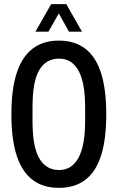

<svg xmlns="http://www.w3.org/2000/svg" viewBox="-20 -895 568 927"><path d="M264 12Q189 12 138 -26Q87 -64 61 -142.5Q35 -221 35 -343Q35 -465 61 -543.5Q87 -622 138 -660.5Q189 -699 264 -699Q340 -699 391 -660.5Q442 -622 467.5 -543.5Q493 -465 493 -343Q493 -221 467.5 -142.5Q442 -64 391 -26Q340 12 264 12ZM264 -74Q296 -74 319.5 -89Q343 -104 359 -133.5Q375 -163 383 -207Q391 -251 391 -311V-377Q391 -437 383 -481Q375 -525 359 -554Q343 -583 319.5 -597.5Q296 -612 264 -612Q233 -612 208.5 -597.5Q184 -583 168 -554Q152 -525 144.5 -481Q137 -437 137 -377V-311Q137 -251 144.5 -207Q152 -163 168 -133.5Q184 -104 208.5 -89Q233 -74 264 -74ZM151 -742 227 -875H300L376 -742H313L245 -864H283L214 -742Z"/></svg>

Font: Archivo ExtraCondensed Medium
Style: Regular
Weight: 500
Width: 2
Designer: Hector Gatti
Foundry: Omnibus-Type
Version: Version 2.001